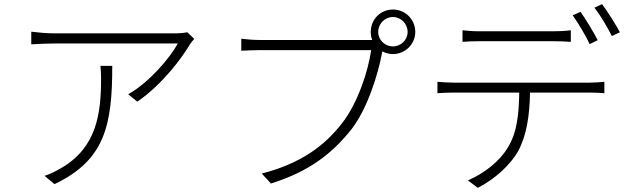

<svg xmlns="http://www.w3.org/2000/svg" viewBox="-20 -863 3040 927"><path d="M918 -675 885 -707C874 -705 849 -702 835 -702C770 -702 279 -702 240 -702C205 -702 164 -706 131 -710V-649C166 -651 205 -653 240 -653C278 -653 763 -653 838 -653C802 -584 698 -463 599 -408L643 -372C766 -457 861 -587 897 -649C903 -658 911 -668 918 -675ZM522 -545H465C467 -523 468 -503 468 -483C468 -315 447 -151 276 -52C253 -38 219 -21 195 -14L243 26C488 -90 522 -261 522 -545Z M1806 -709C1806 -748 1838 -781 1877 -781C1916 -781 1948 -748 1948 -709C1948 -670 1916 -639 1877 -639C1838 -639 1806 -670 1806 -709ZM1770 -709C1770 -695 1772 -682 1777 -670H1758C1719 -670 1281 -670 1234 -670C1201 -670 1171 -673 1145 -676V-618C1171 -619 1197 -621 1233 -621C1281 -621 1716 -621 1772 -621C1758 -519 1706 -364 1633 -270C1547 -159 1435 -75 1244 -25L1288 23C1474 -35 1585 -123 1677 -239C1753 -337 1805 -501 1825 -610L1826 -615C1841 -607 1858 -602 1877 -602C1937 -602 1985 -650 1985 -709C1985 -769 1937 -817 1877 -817C1817 -817 1770 -769 1770 -709Z M2213 -717V-661C2236 -663 2263 -664 2295 -664C2348 -664 2597 -664 2651 -664C2676 -664 2709 -663 2736 -661V-717C2709 -713 2676 -712 2651 -712C2597 -712 2348 -712 2293 -712C2262 -712 2239 -714 2213 -717ZM2783 -806 2745 -789C2772 -751 2808 -691 2827 -650L2866 -669C2844 -711 2808 -770 2783 -806ZM2887 -843 2850 -826C2879 -789 2912 -733 2934 -689L2973 -707C2953 -745 2914 -806 2887 -843ZM2092 -468V-413C2119 -415 2143 -416 2174 -416H2487C2485 -315 2478 -226 2432 -151C2393 -85 2320 -27 2239 8L2287 44C2369 2 2444 -67 2481 -132C2523 -209 2537 -306 2539 -416H2828C2850 -416 2878 -415 2898 -413V-468C2875 -466 2849 -464 2828 -464C2778 -464 2228 -464 2174 -464C2143 -464 2118 -466 2092 -468Z"/></svg>

Font: Noto Sans KR Light
Style: Regular
Weight: 300
Designer: Ryoko NISHIZUKA 西塚涼子 (kana, bopomofo & ideographs); Paul D. Hunt (Latin, Greek & Cyrillic); Sandoll Communications 산돌커뮤니
Foundry: Adobe
Version: Version 2.004;hotconv 1.0.118;makeotfexe 2.5.65603